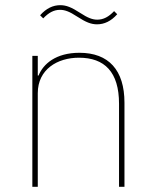

<svg xmlns="http://www.w3.org/2000/svg" viewBox="-20 -722 596 742"><path d="M355 -628C383 -628 409 -640 433 -667L421 -679C400 -657 380 -646 356 -646C337 -646 319 -653 290 -672C256 -694 236 -702 213 -702C185 -702 159 -690 135 -663L147 -651C168 -673 188 -684 212 -684C231 -684 249 -677 278 -658C312 -636 332 -628 355 -628ZM126 0V-362C126 -454 202 -499 285 -499C384 -499 440 -444 440 -321V0H461V-325C461 -451 400 -518 287 -518C196 -518 147 -475 129 -430H126V-506H105V0Z"/></svg>

Font: IBM Plex Thai Looped Thin
Style: Regular
Weight: 100
Designer: Mike Abbink, Paul van der Laan, Pieter van Rosmalen, Ben Mitchell, Mark Frömberg
Foundry: Bold Monday
Version: Version 1.0